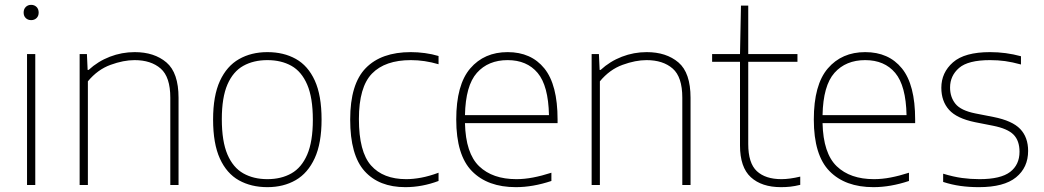

<svg xmlns="http://www.w3.org/2000/svg" viewBox="-20 -763 4305 792"><path d="M91.5 0V-540H125.5V0ZM108.5 -680Q95 -680 86.2 -688.5Q77.5 -697 77.5 -711Q77.5 -725.5 86.2 -734.2Q95 -743 108.5 -743Q122 -743 130.8 -734.2Q139.5 -725.5 139.5 -711Q139.5 -697 130.8 -688.5Q122 -680 108.5 -680Z M308.5 0V-540H338.5L341.5 -474.5H345.5Q384 -510 433.2 -529Q482.5 -548 535.5 -548Q616.5 -548 666.5 -505.5Q716.5 -463 716.5 -359.5V0H682.5V-360Q682.5 -445.5 642.8 -480.2Q603 -515 535 -515Q489.5 -515 436 -495.5Q382.5 -476 342.5 -427.5V0Z M1083 9Q1016 9 965.5 -19.2Q915 -47.5 887 -109Q859 -170.5 859 -270Q859 -368 887.2 -429.2Q915.5 -490.5 966 -519.2Q1016.5 -548 1083 -548Q1150 -548 1200.2 -520Q1250.5 -492 1278.5 -430.8Q1306.5 -369.5 1306.5 -270Q1306.5 -172 1278.2 -110.5Q1250 -49 1199.8 -20Q1149.5 9 1083 9ZM1083 -24Q1140 -24 1182 -47.8Q1224 -71.5 1247.2 -125.2Q1270.5 -179 1270.5 -269Q1270.5 -360 1247.2 -414Q1224 -468 1182 -491.5Q1140 -515 1083 -515Q1026 -515 983.8 -491.5Q941.5 -468 918.2 -414.5Q895 -361 895 -271.5Q895 -180 918.2 -125.8Q941.5 -71.5 983.8 -47.8Q1026 -24 1083 -24Z M1652 9Q1543.5 9 1484 -57Q1424.5 -123 1424.5 -270Q1424.5 -416.5 1488.8 -482.2Q1553 -548 1674.5 -548Q1703 -548 1732.8 -544Q1762.5 -540 1789 -532V-498Q1731.5 -515 1675 -515Q1568.5 -515 1514.5 -459.5Q1460.5 -404 1460.5 -272Q1460.5 -137 1510.5 -80.5Q1560.5 -24 1655.5 -24Q1684 -24 1716.8 -30Q1749.5 -36 1789 -50.5V-16.5Q1721 9 1652 9Z M2108 9Q1991.5 9 1926.8 -57Q1862 -123 1862 -270Q1862 -413.5 1919.8 -480.8Q1977.5 -548 2074 -548Q2171 -548 2225.5 -480.8Q2280 -413.5 2280 -270V-255H1898Q1901 -130.5 1956.5 -77.2Q2012 -24 2110 -24Q2143.5 -24 2178.8 -30.8Q2214 -37.5 2254.5 -50.5V-16.5Q2178 9 2108 9ZM2074 -515Q1994 -515 1947.2 -462.5Q1900.5 -410 1898 -288H2244.5Q2242 -409.5 2197.8 -462.2Q2153.5 -515 2074 -515Z M2420.5 0V-540H2450.5L2453.5 -474.5H2457.5Q2496 -510 2545.2 -529Q2594.5 -548 2647.5 -548Q2728.5 -548 2778.5 -505.5Q2828.5 -463 2828.5 -359.5V0H2794.5V-360Q2794.5 -445.5 2754.8 -480.2Q2715 -515 2647 -515Q2601.5 -515 2548 -495.5Q2494.5 -476 2454.5 -427.5V0Z M3201.5 9Q3122 9 3077.2 -32Q3032.5 -73 3032.5 -163V-508H2917.5V-540H3032.5L3036.5 -740H3066.5V-540H3269.5V-508H3066.5V-169Q3066.5 -90 3102 -57Q3137.5 -24 3203.5 -24Q3237 -24 3281 -34.5V-0.5Q3258.5 5 3240.2 7Q3222 9 3201.5 9Z M3583 9Q3466.5 9 3401.8 -57Q3337 -123 3337 -270Q3337 -413.5 3394.8 -480.8Q3452.5 -548 3549 -548Q3646 -548 3700.5 -480.8Q3755 -413.5 3755 -270V-255H3373Q3376 -130.5 3431.5 -77.2Q3487 -24 3585 -24Q3618.5 -24 3653.8 -30.8Q3689 -37.5 3729.5 -50.5V-16.5Q3653 9 3583 9ZM3549 -515Q3469 -515 3422.2 -462.5Q3375.5 -410 3373 -288H3719.5Q3717 -409.5 3672.8 -462.2Q3628.5 -515 3549 -515Z M4018 9Q3977.5 9 3941.8 4Q3906 -1 3870.5 -12.5V-46.5Q3913.5 -33.5 3948.5 -28.8Q3983.5 -24 4020.5 -24Q4108 -24 4146.8 -53.8Q4185.5 -83.5 4185.5 -137Q4185.5 -182.5 4161 -207.5Q4136.5 -232.5 4075.5 -244.5L4002 -259Q3926.5 -274.5 3894.8 -310Q3863 -345.5 3863 -401Q3863 -463.5 3911 -505.8Q3959 -548 4064 -548Q4129.5 -548 4191.5 -531V-497Q4155 -507 4125.8 -511Q4096.5 -515 4064 -515Q3973.5 -515 3936.2 -482.8Q3899 -450.5 3899 -402Q3899 -362.5 3921.2 -334.8Q3943.5 -307 4004 -295L4078 -280.5Q4156 -265 4188.5 -230.8Q4221 -196.5 4221 -140.5Q4221 -72 4171.2 -31.5Q4121.5 9 4018 9Z"/></svg>

Font: Encode Sans Semi Expanded Thin
Style: Regular
Weight: 100
Width: 6
Designer: Multiple Designers
Foundry: Impallari Type
Version: Version 3.000; ttfautohint (v1.8.3) -l 8 -r 50 -G 200 -x 14 